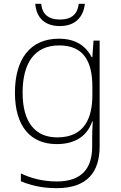

<svg xmlns="http://www.w3.org/2000/svg" viewBox="-20 -742 630 1002"><path d="M423 -722H391C385 -670 355 -640 293 -640C232 -640 200 -669 195 -722H164C170 -648 215 -606 292 -606C369 -606 414 -648 423 -722ZM287 -540C136 -540 58 -432 58 -258C58 -83 139 10 276 10C370 10 434 -30 461 -108H464C462 -74 461 -49 461 -15V23C461 134 409 205 277 205C202 205 138 187 89 163V204C138 224 196 240 276 240C437 240 500 154 500 22V-530H468L462 -443H459C429 -500 378 -540 287 -540ZM289 -505C419 -505 462 -418 462 -289V-246C462 -132 425 -25 279 -25C162 -25 98 -106 98 -258C98 -413 160 -505 289 -505Z"/></svg>

Font: Noto Sans Canadian Aboriginal ExtraLight
Style: Regular
Weight: 200
Designer: Monotype Design Team, Typotheque's Kevin King
Foundry: Monotype Imaging Inc.
Version: Version 2.004